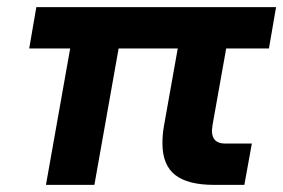

<svg xmlns="http://www.w3.org/2000/svg" viewBox="-20 -519 795 539"><path d="M577 -170Q575 -156 575 -152Q575 -116 612 -116H687L666 0H581Q507 0 471.5 -28Q436 -56 436 -117Q436 -141 440 -164L479 -383H313L245 0H109L177 -383H62L82 -499H755L735 -383H615Z"/></svg>

Font: Bai Jamjuree
Style: Bold Italic
Weight: 700
Italic angle: -10°
Designer: Katatrad Aksorn Co.,Ltd.
Foundry: Cadson Demak Co.,Ltd.
Version: Version 1.000; ttfautohint (v1.6)